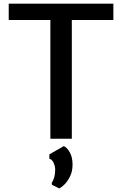

<svg xmlns="http://www.w3.org/2000/svg" viewBox="-20 -763 672 1056"><path d="M257 0V-653H28V-743H603.5V-653H375V0ZM305.5 273 265 253V240.5Q272.5 232 278 213.2Q283.5 194.5 283.5 170.5Q283.5 151.5 274.8 132.5Q266 113.5 251.5 110V86L331 40.5Q348.5 48 363.8 74.8Q379 101.5 379 143Q379 177.5 366.5 204.5Q354 231.5 336.8 249.2Q319.5 267 305.5 273Z"/></svg>

Font: Koeln Type Sans
Style: Regular
Weight: 400
Designer: Eben Sorkin
Foundry: Eben Sorkin
Version: Version 2.001